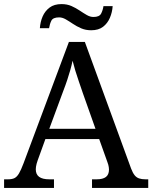

<svg xmlns="http://www.w3.org/2000/svg" viewBox="-20 -919 745 939"><path d="M0 0V-42H19Q39 -42 51 -48Q63 -54 73 -71Q83 -88 95 -120L317 -714H395L621 -95Q629 -74 638 -62.5Q647 -51 660 -46.5Q673 -42 692 -42H705V0H430V-42H453Q483 -42 498 -53.5Q513 -65 513 -90Q513 -96 512 -101.5Q511 -107 509.5 -113.5Q508 -120 505 -127L465 -239H202L164 -134Q161 -126 159 -118Q157 -110 156 -103.5Q155 -97 155 -91Q155 -66 171.5 -54Q188 -42 221 -42H244V0ZM221 -289H447L385 -464Q375 -494 365.5 -521Q356 -548 348.5 -573Q341 -598 335 -622Q330 -598 323.5 -575.5Q317 -553 309 -528.5Q301 -504 289 -473ZM426 -771Q399 -771 377 -780.5Q355 -790 336.5 -802.5Q318 -815 301.5 -824.5Q285 -834 269 -834Q239 -834 231 -817.5Q223 -801 220 -781H175Q177 -812 188.5 -838.5Q200 -865 222.5 -882Q245 -899 281 -899Q308 -899 329.5 -889.5Q351 -880 369.5 -867.5Q388 -855 404.5 -845.5Q421 -836 437 -836Q466 -836 474.5 -852.5Q483 -869 486 -889H531Q529 -859 517.5 -832Q506 -805 484 -788Q462 -771 426 -771Z"/></svg>

Font: Noto Serif Bengali
Style: Regular
Weight: 400
Designer: Juan Bruce, Universal Thirst, Indian Type Foundry and the Monotype Design Team.
Foundry: Monotype Imaging Inc.
Version: Version 2.003